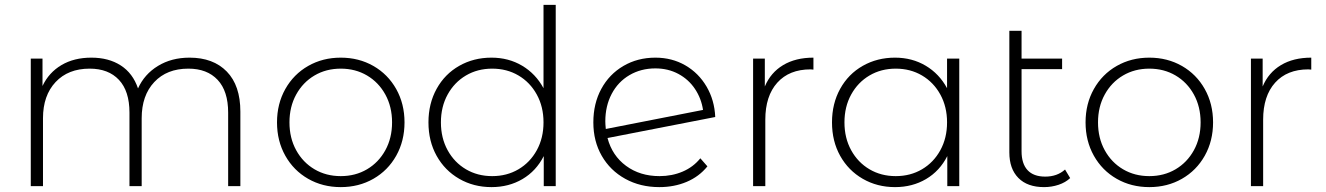

<svg xmlns="http://www.w3.org/2000/svg" viewBox="-20 -762 5429 786"><path d="M964 -305V0H914V-301Q914 -389 871 -435Q828 -481 751 -481Q663 -481 611.5 -426Q560 -371 560 -278V0H510V-301Q510 -389 467 -435Q424 -481 347 -481Q259 -481 207.5 -426Q156 -371 156 -278V0H106V-522H154V-410Q180 -465 231.5 -495.5Q283 -526 354 -526Q425 -526 474.5 -494Q524 -462 545 -400Q571 -458 626.5 -492Q682 -526 756 -526Q853 -526 908.5 -469Q964 -412 964 -305Z M1114 -261Q1114 -337 1148 -397.5Q1182 -458 1241.5 -492Q1301 -526 1375 -526Q1449 -526 1508.5 -492Q1568 -458 1602 -397.5Q1636 -337 1636 -261Q1636 -185 1602 -124.5Q1568 -64 1508.5 -30Q1449 4 1375 4Q1301 4 1241.5 -30Q1182 -64 1148 -124.5Q1114 -185 1114 -261ZM1585 -261Q1585 -325 1557.5 -375Q1530 -425 1482.5 -453Q1435 -481 1375 -481Q1315 -481 1267.5 -453Q1220 -425 1192.5 -375Q1165 -325 1165 -261Q1165 -197 1192.5 -147Q1220 -97 1267.5 -69Q1315 -41 1375 -41Q1435 -41 1482.5 -69Q1530 -97 1557.5 -147Q1585 -197 1585 -261Z M2255 -742V0H2206V-123Q2175 -62 2119 -29Q2063 4 1992 4Q1919 4 1860 -30Q1801 -64 1767.5 -124Q1734 -184 1734 -261Q1734 -338 1767.5 -398.5Q1801 -459 1860 -492.5Q1919 -526 1992 -526Q2062 -526 2117.5 -493Q2173 -460 2205 -401V-742ZM2205 -261Q2205 -325 2177.5 -375Q2150 -425 2102.5 -453Q2055 -481 1995 -481Q1935 -481 1887.5 -453Q1840 -425 1812.5 -375Q1785 -325 1785 -261Q1785 -197 1812.5 -147Q1840 -97 1887.5 -69Q1935 -41 1995 -41Q2055 -41 2102.5 -69Q2150 -97 2177.5 -147Q2205 -197 2205 -261Z M2847 -114 2876 -81Q2842 -39 2791 -17.5Q2740 4 2679 4Q2601 4 2539.5 -30Q2478 -64 2443.5 -124Q2409 -184 2409 -261Q2409 -338 2441.5 -398Q2474 -458 2532 -492Q2590 -526 2663 -526Q2731 -526 2785.5 -494.5Q2840 -463 2872.5 -407.5Q2905 -352 2908 -283L2467 -197Q2486 -125 2543 -83Q2600 -41 2680 -41Q2731 -41 2774.5 -59.5Q2818 -78 2847 -114ZM2458 -265Q2458 -254 2460 -234L2858 -312Q2851 -359 2825 -398Q2799 -437 2757 -459.5Q2715 -482 2663 -482Q2604 -482 2557 -454.5Q2510 -427 2484 -377.5Q2458 -328 2458 -265Z M3310 -526V-477L3298 -478Q3211 -478 3162 -423.5Q3113 -369 3113 -272V0H3063V-522H3111V-408Q3135 -465 3186 -495.5Q3237 -526 3310 -526Z M3907 -522V0H3858V-123Q3827 -62 3771 -29Q3715 4 3644 4Q3571 4 3512 -30Q3453 -64 3419.5 -124Q3386 -184 3386 -261Q3386 -338 3419.5 -398.5Q3453 -459 3512 -492.5Q3571 -526 3644 -526Q3714 -526 3769.5 -493Q3825 -460 3857 -401V-522ZM3857 -261Q3857 -325 3829.5 -375Q3802 -425 3754.5 -453Q3707 -481 3647 -481Q3587 -481 3539.5 -453Q3492 -425 3464.5 -375Q3437 -325 3437 -261Q3437 -197 3464.5 -147Q3492 -97 3539.5 -69Q3587 -41 3647 -41Q3707 -41 3754.5 -69Q3802 -97 3829.5 -147Q3857 -197 3857 -261Z M4361 -33Q4342 -15 4313.5 -5.5Q4285 4 4254 4Q4186 4 4149 -33.5Q4112 -71 4112 -138V-636H4162V-522H4328V-479H4162V-143Q4162 -92 4186.5 -65.5Q4211 -39 4259 -39Q4308 -39 4340 -68Z M4424 -261Q4424 -337 4458 -397.5Q4492 -458 4551.5 -492Q4611 -526 4685 -526Q4759 -526 4818.5 -492Q4878 -458 4912 -397.5Q4946 -337 4946 -261Q4946 -185 4912 -124.5Q4878 -64 4818.5 -30Q4759 4 4685 4Q4611 4 4551.5 -30Q4492 -64 4458 -124.5Q4424 -185 4424 -261ZM4895 -261Q4895 -325 4867.5 -375Q4840 -425 4792.5 -453Q4745 -481 4685 -481Q4625 -481 4577.5 -453Q4530 -425 4502.5 -375Q4475 -325 4475 -261Q4475 -197 4502.5 -147Q4530 -97 4577.5 -69Q4625 -41 4685 -41Q4745 -41 4792.5 -69Q4840 -97 4867.5 -147Q4895 -197 4895 -261Z M5348 -526V-477L5336 -478Q5249 -478 5200 -423.5Q5151 -369 5151 -272V0H5101V-522H5149V-408Q5173 -465 5224 -495.5Q5275 -526 5348 -526Z"/></svg>

Font: Montserrat Alternates Light
Style: Regular
Weight: 300
Designer: Julieta Ulanovsky
Foundry: Julieta Ulanovsky
Version: Version 7.200